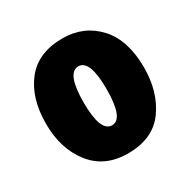

<svg xmlns="http://www.w3.org/2000/svg" viewBox="-133 -691 824 830"><g transform="rotate(-30 279.0 -276.5)"><path d="M523 -278Q523 -415 454.5 -489Q386 -563 280 -563Q158 -563 96 -484.5Q34 -406 34 -278Q34 -154 98 -72Q162 10 278 10Q403 10 463 -73Q523 -156 523 -278ZM221 -277Q221 -424 279 -424Q336 -424 336 -278Q336 -130 279 -130Q221 -130 221 -277Z"/></g></svg>

Font: Noto Sans Display SemiCondensed Black
Style: Regular
Weight: 900
Width: 4
Designer: Monotype Design Team
Foundry: Monotype Imaging Inc.
Version: Version 1.900